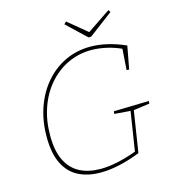

<svg xmlns="http://www.w3.org/2000/svg" viewBox="-125 -976 989 1087"><g transform="rotate(-15 369.0 -432.5)"><path d="M331 6Q258 6 203 -21.5Q148 -49 117.5 -109.5Q87 -170 87 -268Q87 -361 114.5 -439.5Q142 -518 192 -576Q242 -634 309.5 -666Q377 -698 457 -698Q505 -698 556.5 -686Q608 -674 662 -650L637 -516H622L631 -646L636 -637Q590 -658 544.5 -668Q499 -678 458 -678Q383 -678 319 -647.5Q255 -617 207.5 -562Q160 -507 134 -432.5Q108 -358 108 -270Q108 -179 136.5 -122.5Q165 -66 216 -40Q267 -14 336 -14Q385 -14 439 -26Q493 -38 553 -60L547 -51L585 -294L591 -287L490 -295L492 -310L699 -315L697 -300L597 -286L604 -294L565 -45Q501 -20 442.5 -7Q384 6 331 6ZM610 -871 619 -858 477 -751H462L349 -858L362 -871L477 -776H469Z"/></g></svg>

Font: Bitter Thin
Style: Italic
Weight: 100
Italic angle: -9°
Designer: Sol Matas, and Bitter project Authors
Foundry: Sol Matas
Version: Version 2.002